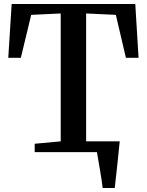

<svg xmlns="http://www.w3.org/2000/svg" viewBox="-20 -763 736 963"><path d="M380.5 -54H535V-26H380.5ZM495 180Q493 160.5 489 135.8Q485 111 480.8 85.2Q476.5 59.5 472.5 37Q468.5 14.5 466 -1L429.5 -54H580.5Q578.5 -35 576 -11.2Q573.5 12.5 571 38.5Q568.5 64.5 565.5 90.2Q562.5 116 560 139.2Q557.5 162.5 555.5 180ZM284.5 -54V-695.5L136.5 -688.5L84.5 -473H21.5L38.5 -743H658.5L675 -473H611.5L561 -688.5L412 -695.5V-54L544 -42V0H154V-42Z"/></svg>

Font: Merriweather 60pt SemiBold
Style: Regular
Weight: 600
Version: Version 2.100